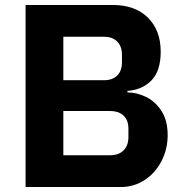

<svg xmlns="http://www.w3.org/2000/svg" viewBox="-20 -753 738 773"><path d="M83 0V-733H434Q524 -733 575.5 -682Q627 -631 627 -545Q627 -467 589.5 -429Q552 -391 493 -387V-381Q530 -381 567.5 -363Q605 -345 630 -306.5Q655 -268 655 -209Q655 -152 630 -104Q605 -56 562 -28Q519 0 466 0ZM399 -430Q433 -430 452 -449Q471 -468 471 -502V-533Q471 -566 452 -585.5Q433 -605 399 -605H235V-430ZM423 -128Q458 -128 477.5 -147.5Q497 -167 497 -201V-235Q497 -269 477.5 -287.5Q458 -306 423 -306H235V-128Z"/></svg>

Font: IBM Plex Sans JP
Style: Bold
Weight: 700
Designer: Mike Abbink; Paul van der Laan; Pieter van Rosmalen; Wujin Sim; Yejin Wi; Jinhee Kim; Boomi Park; Yona Kim; Kichan Ma
Foundry: Sandoll Inc.
Version: Version 1.001